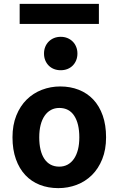

<svg xmlns="http://www.w3.org/2000/svg" viewBox="-20 -950 606 982"><path d="M180.7 -247.6Q180.7 -212.4 187.3 -184.8Q193.8 -157.2 206.8 -137.7Q219.7 -118.2 239 -107.9Q258.3 -97.7 283.2 -97.7Q306.6 -97.7 325.7 -107.9Q344.7 -118.2 358.2 -137.7Q371.6 -157.2 378.7 -184.8Q385.7 -212.4 385.7 -247.6Q385.7 -317.9 359.6 -357.9Q333.5 -397.9 283.2 -397.9Q259.8 -397.9 240.7 -387.7Q221.7 -377.4 208.3 -357.9Q194.8 -338.4 187.7 -310.5Q180.7 -282.7 180.7 -247.6ZM43.9 -247.6Q43.9 -310.5 63.5 -359.1Q83 -407.7 116.5 -440.7Q149.9 -473.6 194.3 -490.7Q238.8 -507.8 288.1 -507.8Q339.8 -507.8 383.1 -490.7Q426.3 -473.6 457.3 -440.7Q488.3 -407.7 505.4 -359.1Q522.5 -310.5 522.5 -247.6Q522.5 -184.6 502.9 -136Q483.4 -87.4 450 -54.4Q416.5 -21.5 372.1 -4.6Q327.6 12.2 278.3 12.2Q226.6 12.2 183.6 -4.6Q140.6 -21.5 109.6 -54.4Q78.6 -87.4 61.3 -136Q43.9 -184.6 43.9 -247.6ZM205.1 -676.3Q205.1 -694.8 211.4 -710.4Q217.8 -726.1 229.2 -737.5Q240.7 -749 256.3 -755.4Q272 -761.7 290.5 -761.7Q309.1 -761.7 324.7 -755.4Q340.3 -749 351.8 -737.5Q363.3 -726.1 369.6 -710.4Q376 -694.8 376 -676.3Q376 -657.2 369.6 -641.6Q363.3 -626 351.8 -614.5Q340.3 -603 324.7 -596.9Q309.1 -590.8 290.5 -590.8Q272 -590.8 256.3 -596.9Q240.7 -603 229.2 -614.5Q217.8 -626 211.4 -641.6Q205.1 -657.2 205.1 -676.3ZM80.6 -930.2H485.8V-827.6H80.6Z"/></svg>

Font: Andika New Basic
Style: Bold
Weight: 700
Designer: Victor Gaultney, Annie Olsen, Pablo Ugerman
Foundry: SIL International
Version: Version 5.500; ttfautohint (v1.8.3)